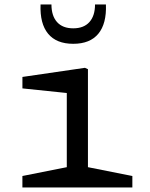

<svg xmlns="http://www.w3.org/2000/svg" viewBox="-20 -826 660 846"><path d="M78.7 -50.5 296.7 -93.8 274.3 -52.2V-445.5L300.3 -413.5L78.8 -436.5V-487L354.3 -527.2L367.5 -521.2V-52.2L345.2 -93.8L563.2 -50.5V0H78.7ZM158.7 -806.2H206.7Q206.7 -756.5 231.3 -728.8Q256 -701.2 302.7 -701.2Q349.3 -701.2 374 -728.8Q398.7 -756.5 398.7 -806.2H446.7Q450 -722 413.4 -677.5Q376.8 -633 302.7 -633Q228.5 -633 191.9 -677.5Q155.3 -722 158.7 -806.2Z"/></svg>

Font: Monaspace Xenon Var
Style: Regular
Weight: 400
Designer: Riley Cran and the Lettermatic Team
Version: Version 1.000 (Monaspace Xenon Var)